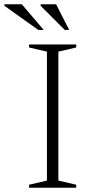

<svg xmlns="http://www.w3.org/2000/svg" viewBox="-98 -878 414 898"><path d="M258.5 -14V0H38V-14L121.5 -33.5V-636.5L38 -656V-670H258.5V-656L175 -636.5V-33.5ZM106.5 -738H81L-77.5 -851V-858H4ZM225.5 -738H205L92 -851V-858H164.5Z"/></svg>

Font: Newsreader Text Light
Style: Regular
Weight: 300
Designer: Hugues Gentile
Foundry: Production Type
Version: Version 1.002